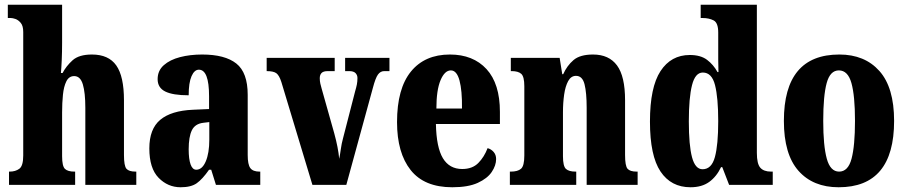

<svg xmlns="http://www.w3.org/2000/svg" viewBox="-20 -780 3826 810"><path d="M18 0V-56H21Q45 -56 61.5 -68Q78 -80 78 -124V-645Q78 -671 67.5 -683.5Q57 -696 45 -700Q33 -704 26 -704H13V-760H242V-599Q242 -562 240.5 -527.5Q239 -493 237 -472H244Q259 -501 286 -525.5Q313 -550 368 -550Q438 -550 470.5 -504Q503 -458 503 -357V-126Q503 -80 513.5 -68Q524 -56 552 -56H555V0H340V-325Q340 -389 329.5 -424Q319 -459 293 -459Q271 -459 260 -437Q249 -415 245.5 -380Q242 -345 242 -306V-121Q242 -79 254 -67.5Q266 -56 294 -56H297V0Z M742 10Q688 10 649 -30Q610 -70 610 -154Q610 -236 656 -274.5Q702 -313 794 -317L862 -320V-374Q862 -486 819 -486Q800 -486 788 -458.5Q776 -431 776 -378Q709 -378 677 -394Q645 -410 645 -446Q645 -482 671 -505Q697 -528 739.5 -539Q782 -550 833 -550Q929 -550 977 -512Q1025 -474 1025 -380V-126Q1025 -86 1036 -71Q1047 -56 1075 -56H1078V0H891L871 -64H862Q834 -24 810 -7Q786 10 742 10ZM808 -64Q833 -64 848 -99Q863 -134 863 -191V-265L838 -262Q803 -258 789.5 -230.5Q776 -203 776 -150Q776 -109 784 -86.5Q792 -64 808 -64Z M1167 -434Q1158 -462 1146 -471Q1134 -480 1105 -480V-536H1392V-480H1363Q1344 -480 1336.5 -472Q1329 -464 1329 -450Q1329 -438 1331.5 -427Q1334 -416 1337 -406L1390 -218Q1407 -156 1411 -110Q1415 -130 1418 -152Q1421 -174 1427 -196L1478 -394Q1483 -411 1485.5 -423.5Q1488 -436 1488 -451Q1488 -463 1480 -471.5Q1472 -480 1453 -480H1436V-536H1623V-480H1601Q1585 -480 1574.5 -465.5Q1564 -451 1553 -409L1441 0H1298Z M1888 10Q1770 10 1712.5 -62.5Q1655 -135 1655 -265Q1655 -406 1713.5 -478Q1772 -550 1878 -550Q1976 -550 2032.5 -488.5Q2089 -427 2089 -308V-257H1819Q1821 -158 1848.5 -112.5Q1876 -67 1930 -67Q1973 -67 1998 -92.5Q2023 -118 2037 -155Q2052 -151 2062.5 -139Q2073 -127 2073 -109Q2073 -82 2054.5 -54.5Q2036 -27 1995.5 -8.5Q1955 10 1888 10ZM1929 -322Q1930 -398 1918.5 -440.5Q1907 -483 1882 -483Q1856 -483 1838.5 -441.5Q1821 -400 1821 -322Z M2131 0V-56H2135Q2164 -56 2178 -68Q2192 -80 2192 -124V-416Q2192 -457 2179 -468.5Q2166 -480 2139 -480H2135V-536H2341L2352 -467H2356Q2372 -503 2399.5 -526.5Q2427 -550 2482 -550Q2549 -550 2583 -504Q2617 -458 2617 -357V-126Q2617 -80 2627.5 -68Q2638 -56 2666 -56H2670V0H2455V-325Q2455 -389 2446 -424.5Q2437 -460 2410 -460Q2389 -460 2377 -438Q2365 -416 2360 -381Q2355 -346 2355 -306V-121Q2355 -79 2367.5 -67.5Q2380 -56 2408 -56H2411V0Z M2893 10Q2811 10 2766.5 -56.5Q2722 -123 2722 -267Q2722 -412 2766.5 -480Q2811 -548 2890 -548Q2936 -548 2963 -527.5Q2990 -507 3007 -476H3011Q3010 -499 3010 -529Q3010 -559 3010 -588V-643Q3010 -684 2990.5 -694Q2971 -704 2944 -704H2936V-760H3173V-135Q3173 -89 3187.5 -72.5Q3202 -56 3233 -56H3240V0H3056L3027 -75H3022Q3003 -35 2972 -12.5Q2941 10 2893 10ZM2944 -66Q2982 -66 2996 -117.5Q3010 -169 3010 -269Q3010 -368 2996.5 -421Q2983 -474 2945 -474Q2913 -474 2899.5 -421Q2886 -368 2886 -268Q2886 -167 2899.5 -116.5Q2913 -66 2944 -66Z M3518 10Q3410 10 3348.5 -59.5Q3287 -129 3287 -270Q3287 -550 3521 -550Q3628 -550 3690 -480.5Q3752 -411 3752 -270Q3752 10 3518 10ZM3520 -56Q3558 -56 3572.5 -110.5Q3587 -165 3587 -270Q3587 -376 3572 -429.5Q3557 -483 3519 -483Q3482 -483 3467.5 -429.5Q3453 -376 3453 -270Q3453 -165 3468 -110.5Q3483 -56 3520 -56Z"/></svg>

Font: Noto Serif ExtraCondensed Black
Style: Regular
Weight: 900
Width: 2
Designer: Monotype Design Team
Foundry: Monotype Imaging Inc.
Version: Version 2.015; ttfautohint (v1.8.4.7-5d5b)